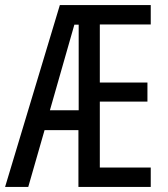

<svg xmlns="http://www.w3.org/2000/svg" viewBox="-22 -734 658 754"><path d="M570 0H286V-223H153L89 0H-2L213 -714H570V-638H370V-410H557V-335H370V-76H570ZM174 -301H287V-637H270Z"/></svg>

Font: Noto Sans Khmer ExtraCondensed
Style: Regular
Weight: 400
Width: 2
Designer: Danh Hong and the Monotype Design Team
Foundry: Monotype Imaging Inc.
Version: Version 2.004